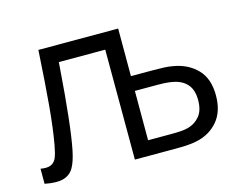

<svg xmlns="http://www.w3.org/2000/svg" viewBox="-81 -664 999 792"><g transform="rotate(-15 419.0 -267.5)"><path d="M101.3 -144.7Q113.3 -212.3 121.5 -303.7Q129.7 -395 138.3 -540H479V-336.7H572.7Q600 -336.7 619.8 -335.8Q639.7 -335 659.3 -331.3Q720.5 -320.7 758.9 -281Q797.3 -241.3 797.3 -169.7Q797.3 -101 762.4 -60Q727.5 -19 671 -7Q649.8 -2.5 627 -1.2Q604.2 0 579.3 0H405.7L405 -469.7H206.7L205 -445.8Q187.3 -204 167.3 -104.7Q157.8 -56.8 143 -31.7Q128.2 -6.5 99.2 1.8Q70.3 10 20 0V-64.3Q49 -59.2 64.8 -66.7Q80.7 -74.2 87.9 -92.2Q95.2 -110.3 101.3 -144.7ZM651 -69.3Q681.3 -77.7 701.3 -101.7Q721.3 -125.7 721.3 -170Q721.3 -212.7 701.1 -236.4Q680.8 -260.2 644.3 -268Q618.5 -273.7 576.3 -273.7H479V-63H576.3Q600.8 -63 618.2 -64.2Q635.5 -65.3 651 -69.3Z"/></g></svg>

Font: Tap Sans
Style: Regular
Weight: 400
Designer: Tap Payments
Foundry: Tap Payments
Version: Version 1.001;Glyphs 3.1.2 (3151)